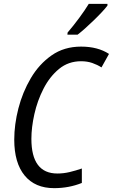

<svg xmlns="http://www.w3.org/2000/svg" viewBox="-20 -967 586 997"><path d="M261 10Q338 10 405 -17V-92Q373 -81 341.5 -73.5Q310 -66 278 -66Q143 -66 143 -246Q143 -305 158.5 -374.5Q174 -444 206 -506.5Q238 -569 286.5 -609Q335 -649 401 -649Q433 -649 459 -640Q485 -631 507 -617L546 -687Q488 -725 401 -725Q313 -725 248 -679.5Q183 -634 140 -561Q97 -488 75.5 -404Q54 -320 54 -242Q54 -121 108 -55.5Q162 10 261 10ZM330 -787H383Q417 -813 467 -861.5Q517 -910 538 -938V-947H441Q421 -914 391 -873.5Q361 -833 331 -798Z"/></svg>

Font: Noto Sans UI SemiCondensed
Style: Italic
Weight: 400
Width: 4
Italic angle: -12°
Designer: Monotype Design Team
Foundry: Monotype Imaging Inc.
Version: Version 1.901